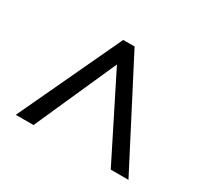

<svg xmlns="http://www.w3.org/2000/svg" viewBox="-102 -859 776 732"><g transform="rotate(30 286.0 -493.0)"><path d="M38 -267 250 -719H300L534 -267H456L276 -626L116 -267Z"/></g></svg>

Font: Noto Sans Thai
Style: Regular
Weight: 400
Designer: Monotype Design Team
Foundry: Monotype Imaging Inc.
Version: Version 2.001